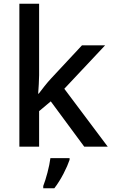

<svg xmlns="http://www.w3.org/2000/svg" viewBox="-20 -780 599 1021"><path d="M188 -380V-760H83V0H188V-189L250 -241L428 0H553L322 -308L539 -539H416L251 -362C231 -341 201 -302 186 -282H183C185 -312 188 -353 188 -380ZM350 70V61H248C243 104 224 174 210 209V221H269C305 175 337 109 350 70Z"/></svg>

Font: Noto Sans Bassa Vah Medium
Style: Regular
Weight: 500
Designer: Monotype Design Team
Foundry: Monotype Imaging Inc.
Version: Version 2.002